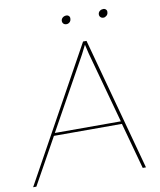

<svg xmlns="http://www.w3.org/2000/svg" viewBox="-111 -870 784 940"><g transform="rotate(-10 281.0 -400.0)"><path d="M-22.9 0 341.8 -660.2H358.9L538.1 0H522L459 -230H121.1L-6.8 0ZM127.9 -243.2H456.1L358.9 -597.2L348.1 -643.1L325.2 -598.1ZM256.8 -779.8Q258.3 -788.6 265.6 -794.2Q272.9 -799.8 283.2 -799.8Q291 -799.8 296.1 -794.2Q301.3 -788.6 299.8 -779.8Q299.3 -770 292.5 -763.9Q285.6 -757.8 276.9 -757.8Q267.1 -757.8 261.5 -763.9Q255.9 -770 256.8 -779.8ZM440.9 -779.8Q442.4 -789.1 449.7 -794.4Q457 -799.8 466.8 -799.8Q474.6 -799.8 480 -794.2Q485.4 -788.6 483.9 -779.8Q483.4 -770.5 476.1 -764.2Q468.8 -757.8 460.9 -757.8Q451.2 -757.8 445.6 -763.9Q439.9 -770 440.9 -779.8Z"/></g></svg>

Font: Human Sans Thin
Style: Italic
Weight: 100
Italic angle: -8°
Designer: Tim Radville
Foundry: Continuum
Version: Version 1.000;FEAKit 1.0